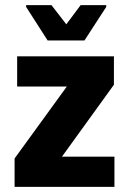

<svg xmlns="http://www.w3.org/2000/svg" viewBox="-20 -730 504 750"><path d="M37 0V-111L241 -392H47V-510H425V-399L222 -118H427V0ZM166 -572 82 -703V-710H181L239 -635L295 -710H395V-703L310 -572Z"/></svg>

Font: Saira Semi Condensed
Style: Bold
Weight: 700
Width: 4
Designer: Hector Gatti with collaboration of the Omnibus-Type team
Foundry: Omnibus-Type
Version: Version 1.001; ttfautohint (v1.8)